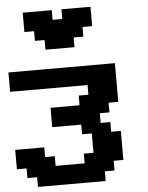

<svg xmlns="http://www.w3.org/2000/svg" viewBox="-69 -1055 950 1235"><g transform="rotate(-5 406.0 -437.5)"><path d="M125 125H562.5V62.5H625V0H687.5V-187.5H625V-250H562.5V-312.5H625V-375H687.5V-625H0V-500H500V-437.5H437.5V-375H250V-250H437.5V-187.5H500V-62.5H437.5V0H250V-62.5H187.5V-125H0V0H62.5V62.5H125ZM250 -750H437.5V-812.5H500V-875H562.5V-1000H375V-937.5H312.5V-1000H125V-875H187.5V-812.5H250Z"/></g></svg>

Font: Faithful 32x
Style: Semibold
Weight: 400
Foundry: Faithful Resource Pack
Version: Version 1.0; January 27, 2023